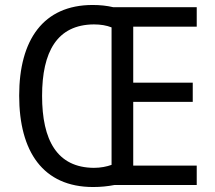

<svg xmlns="http://www.w3.org/2000/svg" viewBox="-20 -743 865 771"><path d="M352 -723C154 -723 57 -583 57 -359C57 -134 153 8 354 8C385 8 413 5 439 0H770V-78H515V-334H754V-411H515V-636H770V-714H435C410 -720 382 -723 352 -723ZM357 -645C384 -645 408 -641 428 -633V-81C409 -74 384 -69 357 -69C209 -70 149 -180 149 -358C149 -535 209 -644 357 -645Z"/></svg>

Font: Noto Sans Malayalam SemiCondensed
Style: Regular
Weight: 400
Width: 4
Designer: Jelle Bosma - Monotype Design Team
Foundry: Monotype Imaging Inc.
Version: Version 2.104